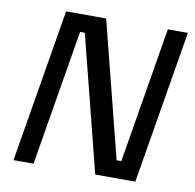

<svg xmlns="http://www.w3.org/2000/svg" viewBox="-75 -726 816 802"><g transform="rotate(10 333.5 -325.0)"><path d="M33.3 0 141.7 -650H311.7L457.5 -74.2H477.5L573.3 -650H658.3L550 0H380L234.2 -575.8H214.2L118.3 0Z"/></g></svg>

Font: Familjen Grotesk
Style: Italic
Weight: 400
Italic angle: -9.46201°
Designer: Anders Wikstroem, Jonas Baeckman, Matilda Gysing, Kristian Moeller
Foundry: Familjen STHLM AB
Version: Version 2.000